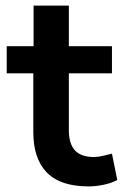

<svg xmlns="http://www.w3.org/2000/svg" viewBox="-20 -656 439 686"><path d="M296 10Q196 10 147.5 -39.5Q99 -89 99 -184V-394H4V-491H100V-636H226V-491H380V-394H226V-191Q226 -143 247.5 -119Q269 -95 316 -95Q331 -95 347 -99Q363 -103 380 -107L399 -13Q379 -2 351 4Q323 10 296 10Z"/></svg>

Font: Nunito Sans 11pt
Style: Bold
Weight: 700
Version: Version 3.101;gftools[0.9.27]